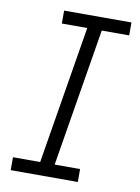

<svg xmlns="http://www.w3.org/2000/svg" viewBox="-84 -792 617 848"><g transform="rotate(10 225.0 -367.5)"><path d="M24 0V-58H146L248 -677H134V-735H436V-677H313L211 -58H325V0Z"/></g></svg>

Font: Iosevka Etoile Light Oblique
Style: Regular
Weight: 300
Italic angle: -9°
Designer: Belleve Invis
Foundry: Belleve Invis
Version: Version 15.5.2; ttfautohint (v1.8.4)